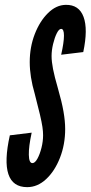

<svg xmlns="http://www.w3.org/2000/svg" viewBox="-20 -763 373 791"><path d="M92 8Q134.5 8 170 -25Q205.5 -58 227 -112.8Q248.5 -167.5 248.5 -231.5Q248.5 -264 241.5 -304Q234.5 -344 218.5 -399.5Q204.5 -447.5 198.5 -478.5Q192.5 -509.5 192.5 -532Q192.5 -556 198.8 -582Q205 -608 214 -626Q223 -644 232 -644Q243.5 -644 243.5 -616.2Q243.5 -588.5 232 -537.5L323 -548.5Q343 -643 324.2 -693.5Q305.5 -744 251 -743Q211.5 -742.5 177.8 -709.2Q144 -676 123.2 -622.5Q102.5 -569 102.5 -507Q102.5 -447 123 -377Q137 -323.5 144.5 -291.2Q152 -259 154.8 -240Q157.5 -221 157.5 -206Q157.5 -180.5 150.8 -153.8Q144 -127 134 -109Q124 -91 113.5 -91Q99.5 -91 98.8 -125Q98 -159 110.5 -216.5L20.5 -205.5Q-27 8 92 8Z"/></svg>

Font: League Gothic SemiCondensed Italic
Style: Regular
Weight: 400
Width: 4
Designer: The League of Moveable Type
Version: Version 1.600; ttfautohint (v1.8.3)